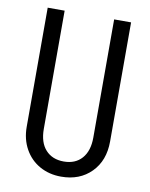

<svg xmlns="http://www.w3.org/2000/svg" viewBox="-80 -749 639 817"><g transform="rotate(10 239.5 -341.0)"><path d="M59.6 -175.8V-690.4H132.8V-179.7Q132.8 -121.1 161.6 -89.4Q190.4 -57.6 240.2 -57.6Q290 -57.6 318.4 -89.8Q346.7 -122.1 346.7 -179.7V-690.4H419.9V-175.8Q419.9 -92.8 370.1 -42.5Q320.3 7.8 240.2 7.8Q188.5 7.8 147.5 -15.1Q106.4 -38.1 83 -80.1Q59.6 -122.1 59.6 -175.8Z"/></g></svg>

Font: Altinn-DIN Condensed
Style: Regular
Weight: 400
Width: 3
Designer: Charles Nix
Foundry: Altinn
Version: Version 2.00